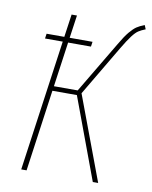

<svg xmlns="http://www.w3.org/2000/svg" viewBox="-80 -751 641 811"><g transform="rotate(10 241.0 -345.5)"><path d="M390 -577 262 -361 397 0H374L244 -350H139L90 0H67L146 -562H70L73 -583H149L163 -681H186L172 -583H270L267 -562H169L142 -370H244L375 -590Q397 -628 413 -647Q429 -666 441.5 -674.5Q454 -683 475 -691L482 -674Q464 -667 452.5 -659.5Q441 -652 426.5 -633Q412 -614 390 -577Z"/></g></svg>

Font: Fira Sans Extra Condensed Thin
Style: Italic
Weight: 250
Width: 3
Italic angle: -8°
Designer: Carrois Corporate & Edenspiekermann AG
Foundry: Carrois Corporate GbR & Edenspiekermann AG
Version: Version 4.203